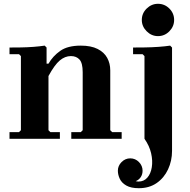

<svg xmlns="http://www.w3.org/2000/svg" viewBox="-20 -730 1000 1010"><path d="M560 -45 570 -35H620V0H355V-35H405L415 -45V-350Q415 -398 398.5 -416.5Q382 -435 353 -435Q322 -435 294.5 -412Q267 -389 235 -330V-45L245 -35H295V0H30V-35H80L90 -45V-435L80 -445H30V-480Q56 -480 89.5 -480.5Q123 -481 156 -483.5Q189 -486 215 -490L225 -480V-395H235Q258 -435 297 -462.5Q336 -490 405 -490Q459 -490 493.5 -472.5Q528 -455 544 -425.5Q560 -396 560 -360ZM710 260Q669 260 644.5 246Q620 232 610 210.5Q600 189 600 168Q600 142 619.5 122.5Q639 103 665 103Q692 103 711 122.5Q730 142 730 168Q730 187 720.5 201.5Q711 216 694 223Q698 224 701.5 224.5Q705 225 709 225Q737 225 755 204.5Q773 184 778.5 150Q784 116 775 76.5Q766 37 740 0V-435L730 -445H680V-480Q706 -480 742 -480.5Q778 -481 813.5 -483.5Q849 -486 875 -490L885 -480V64Q885 116 864 161Q843 206 804 233Q765 260 710 260ZM811 -540Q777 -540 751.5 -565.5Q726 -591 726 -625Q726 -660 751.5 -685Q777 -710 811 -710Q846 -710 871 -685Q896 -660 896 -625Q896 -591 871 -565.5Q846 -540 811 -540Z"/></svg>

Font: Brygada 1918
Style: Regular
Weight: 400
Designer: Mateusz Machalski | Borys Kosmynka | Przemek Hoffer
Foundry: NIEPODLEGLA 2018
Version: Version 3.006